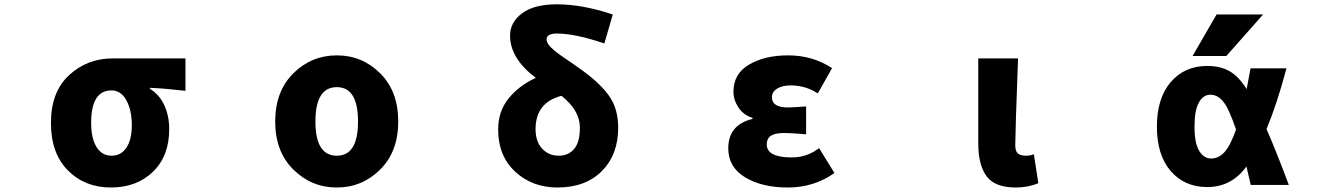

<svg xmlns="http://www.w3.org/2000/svg" viewBox="-20 -833 6040 867"><path d="M210 -278.3Q210 -418 292 -493.7Q374 -569.3 489.3 -569.3H817.4V-422.9Q724.6 -433.6 657.2 -436.5V-431.6Q698.2 -407.2 721.2 -359.4Q744.1 -311.5 744.1 -249Q744.1 -128.9 670.9 -57.6Q597.7 13.7 480.5 13.7Q363.3 13.7 286.6 -63.5Q210 -140.6 210 -278.3ZM575.2 -267.6Q575.2 -335 550.8 -379.9Q526.4 -424.8 483.4 -424.8Q391.6 -424.8 391.6 -278.3Q391.6 -208 416 -168.9Q440.4 -129.9 483.4 -129.9Q526.4 -129.9 550.8 -166Q575.2 -202.1 575.2 -267.6Z M1222.7 -284.2Q1222.7 -420.9 1304.7 -502Q1386.7 -583 1501 -583Q1615.2 -583 1696.8 -502Q1778.3 -420.9 1778.3 -284.2Q1778.3 -148.4 1696.8 -67.4Q1615.2 13.7 1501 13.7Q1386.7 13.7 1304.7 -67.4Q1222.7 -148.4 1222.7 -284.2ZM1501 -129.9Q1596.7 -129.9 1596.7 -284.2Q1596.7 -439.5 1501 -439.5Q1404.3 -439.5 1404.3 -284.2Q1404.3 -129.9 1501 -129.9Z M2502.9 -129.9Q2546.9 -129.9 2572.8 -160.6Q2598.6 -191.4 2598.6 -256.8Q2598.6 -334 2515.6 -400.4Q2398.4 -370.1 2398.4 -250Q2398.4 -193.4 2428.2 -161.6Q2458 -129.9 2502.9 -129.9ZM2747.1 -767.6 2709 -636.7Q2577.1 -681.6 2495.1 -681.6Q2448.2 -681.6 2448.2 -655.3Q2448.2 -644.5 2456.1 -632.8Q2463.9 -621.1 2481 -606.9Q2498 -592.8 2514.2 -581.5Q2530.3 -570.3 2559.6 -550.3Q2588.9 -530.3 2607.4 -516.6Q2692.4 -455.1 2731.9 -397.9Q2771.5 -340.8 2771.5 -255.9Q2771.5 -134.8 2697.8 -60.5Q2624 13.7 2497.1 13.7Q2383.8 13.7 2306.6 -57.6Q2229.5 -128.9 2229.5 -248Q2229.5 -330.1 2276.4 -388.2Q2323.2 -446.3 2399.4 -481.4Q2283.2 -569.3 2283.2 -671.9Q2283.2 -732.4 2337.4 -772.9Q2391.6 -813.5 2495.1 -813.5Q2609.4 -813.5 2747.1 -767.6Z M3537.1 13.7Q3420.9 13.7 3344.7 -32.2Q3268.6 -78.1 3268.6 -163.1Q3268.6 -269.5 3377.9 -295.9V-300.8Q3336.9 -313.5 3314.5 -347.7Q3292 -381.8 3292 -418.9Q3292 -500 3362.8 -541.5Q3433.6 -583 3539.1 -583Q3649.4 -583 3737.3 -525.4L3672.9 -411.1Q3618.2 -447.3 3549.8 -447.3Q3511.7 -447.3 3488.8 -432.6Q3465.8 -418 3465.8 -393.6Q3465.8 -347.7 3539.1 -347.7Q3554.7 -347.7 3620.1 -352.5V-226.6Q3609.4 -227.5 3588.9 -229Q3568.4 -230.5 3551.8 -231.4Q3535.2 -232.4 3521.5 -232.4Q3480.5 -232.4 3461.4 -220.2Q3442.4 -208 3442.4 -180.7Q3442.4 -122.1 3555.7 -122.1Q3624 -122.1 3678.7 -164.1L3748 -51.8Q3656.2 13.7 3537.1 13.7Z M4566.4 13.7Q4472.7 13.7 4435.1 -37.1Q4397.5 -87.9 4397.5 -184.6V-569.3H4577.1Q4564.5 -229.5 4564.5 -177.7Q4564.5 -150.4 4576.2 -140.1Q4587.9 -129.9 4613.3 -129.9Q4633.8 -129.9 4648.4 -136.7L4668.9 -5.9Q4623 13.7 4566.4 13.7Z M5561.5 -248Q5529.3 -342.8 5503.9 -374Q5478.5 -405.3 5445.8 -405.3Q5413.1 -405.3 5393.6 -370.1Q5374 -335 5374 -260.7Q5374 -186.5 5395 -151.9Q5416 -117.2 5449.2 -117.2Q5482.4 -117.2 5508.8 -145.5Q5535.2 -173.8 5561.5 -248ZM5699.2 -250Q5740.2 -157.2 5799.8 2H5627.9Q5623 -19.5 5608.4 -81.1Q5541 11.7 5431.6 11.7Q5329.1 11.7 5266.6 -60.5Q5204.1 -132.8 5204.1 -261.2Q5204.1 -389.6 5266.6 -462.4Q5329.1 -535.2 5431.6 -535.2Q5491.2 -535.2 5532.7 -511.2Q5574.2 -487.3 5609.4 -430.7Q5615.2 -459 5627 -524.4H5789.1Q5747.1 -365.2 5699.2 -250ZM5473.6 -767.6H5683.6L5517.6 -580.1H5365.2Z"/></svg>

Font: GenEi Gothic M Heavy
Style: Regular
Weight: 800
Designer: o_tamon (Modified); [Source Han Sans]
Ryoko NISHIZUKA  (kana & ideographs); Paul D. Hunt (Latin, Greek & Cyrillic); Wenl
Version: Version 1.1a;Original Version 1.004